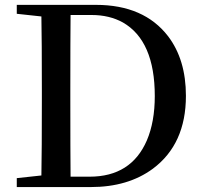

<svg xmlns="http://www.w3.org/2000/svg" viewBox="-20 -757 821 777"><path d="M265.6 -42H342.8Q510.7 -42 574.2 -188.5Q606.4 -263.7 606.4 -368.2Q606.4 -591.8 477.5 -666Q422.9 -696.3 350.6 -696.3H265.6Q264.6 -596.7 264.6 -391.6V-357.4Q264.6 -141.6 265.6 -42ZM47.9 -737.3H368.2Q562.5 -737.3 660.2 -610.4Q732.4 -515.6 732.4 -369.1Q732.4 -173.8 598.6 -74.2Q498 0 347.7 0H47.9V-36.1L147.5 -46.9Q149.4 -144.5 149.4 -356.4V-391.6Q149.4 -592.8 147.5 -690.4L47.9 -701.2Z"/></svg>

Font: GenYoMin JP SemiBold
Style: Regular
Weight: 600
Version: Version 1.001;PS 1;hotconv 16.6.51;makeotf.lib2.5.65220 DEVE